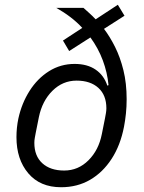

<svg xmlns="http://www.w3.org/2000/svg" viewBox="-20 -773 603 805"><path d="M502 -707 416 -652Q441 -619 462.5 -576Q484 -533 497.5 -478.5Q511 -424 511 -357Q511 -326 508 -297Q505 -268 500 -242Q485 -164 448 -107Q411 -50 357.5 -19Q304 12 236 12Q148 12 98.5 -46.5Q49 -105 49 -198Q49 -218 51 -237.5Q53 -257 57 -276Q71 -340 104 -392Q137 -444 185.5 -474.5Q234 -505 293 -505Q346 -505 381 -481Q416 -457 430 -414L435 -416Q430 -469 411 -520Q392 -571 359 -616L270 -559L244 -603L325 -656Q303 -680 275.5 -701Q248 -722 216 -740H330Q341 -730 354.5 -718Q368 -706 381 -692L474 -753ZM249 -58Q308 -58 351 -101Q394 -144 407 -211L420 -276Q422 -287 424 -298Q426 -309 426 -319Q426 -374 392.5 -404.5Q359 -435 301 -435Q243 -435 200 -392.5Q157 -350 143 -282L130 -217Q128 -206 126 -195.5Q124 -185 124 -174Q124 -119 157.5 -88.5Q191 -58 249 -58Z"/></svg>

Font: IBM Plex Sans
Style: Italic
Weight: 400
Italic angle: -11.31°
Designer: Mike Abbink, Paul van der Laan, Pieter van Rosmalen
Foundry: Bold Monday
Version: Version 3.201